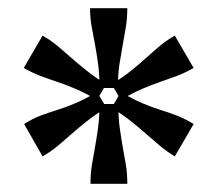

<svg xmlns="http://www.w3.org/2000/svg" viewBox="-20 -767 531 469"><path d="M84 -385 39 -464Q59 -477 79 -484.5Q99 -492 120 -498.5Q141 -505 164.5 -515Q188 -525 217 -542L240 -504Q211 -486 191 -470Q171 -454 154.5 -439.5Q138 -425 121.5 -411Q105 -397 84 -385ZM200 -747H291Q291 -723 287.5 -701.5Q284 -680 280 -658.5Q276 -637 272 -611.5Q268 -586 268 -552H223Q223 -586 219.5 -611.5Q216 -637 212 -658.5Q208 -680 204 -701.5Q200 -723 200 -747ZM38 -601 84 -680Q105 -668 121.5 -654Q138 -640 154.5 -625.5Q171 -611 191 -595Q211 -579 239 -561L217 -523Q188 -540 164.5 -550Q141 -560 120 -567Q99 -574 79 -581.5Q59 -589 38 -601ZM201 -318Q201 -343 204.5 -364Q208 -385 212 -407Q216 -429 219.5 -454.5Q223 -480 223 -513H269Q269 -480 272.5 -454.5Q276 -429 280 -407Q284 -385 287.5 -364Q291 -343 291 -318ZM275 -523 253 -561Q281 -579 301 -595Q321 -611 337.5 -626Q354 -641 370 -654.5Q386 -668 407 -680L453 -601Q432 -589 412 -581.5Q392 -574 371.5 -567Q351 -560 327.5 -550Q304 -540 275 -523ZM407 -385Q387 -397 370.5 -411Q354 -425 337.5 -439.5Q321 -454 301 -470Q281 -486 253 -504L275 -542Q304 -525 327.5 -515Q351 -505 372 -498.5Q393 -492 412.5 -484.5Q432 -477 453 -464Z"/></svg>

Font: Roboto Serif Medium
Style: Regular
Weight: 500
Designer: Greg Gazdowicz
Foundry: Commercial Type
Version: Version 1.008